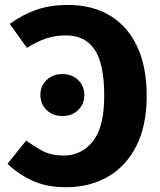

<svg xmlns="http://www.w3.org/2000/svg" viewBox="-20 -749 655 786"><path d="M258.5 -728.7Q357.9 -728.7 430 -685.4Q502.1 -642.1 541.3 -559Q580.5 -475.9 580.5 -356.9Q580.5 -234.9 538.2 -151.5Q495.9 -68.2 421.5 -25.4Q347.2 17.4 250.3 17.4Q168.2 17.4 109.5 -10.8Q50.8 -39 10.8 -78.5L87.2 -173.8Q116.9 -151.8 152.6 -132.1Q188.2 -112.3 241 -112.3Q313.8 -112.3 360.3 -170.5Q406.7 -228.7 406.7 -356.9Q406.7 -487.7 367.4 -545.9Q328.2 -604.1 250.3 -604.1Q204.1 -604.1 165.6 -590.5Q127.2 -576.9 90.3 -552.8L20 -651.3Q73.3 -689.7 129.5 -709.2Q185.6 -728.7 258.5 -728.7ZM235.7 -445.8Q275.1 -445.8 300.2 -421.2Q325.2 -396.7 325.2 -360.1Q325.2 -323.6 300.2 -298.8Q275.1 -274 235.7 -274Q195.8 -274 170.5 -298.8Q145.3 -323.6 145.3 -360.1Q145.3 -396.7 170.5 -421.2Q195.8 -445.8 235.7 -445.8Z"/></svg>

Font: FiraCode Nerd Font Mono
Style: Bold
Weight: 700
Monospace: yes
Designer: Carrois Corporate, Edenspiekermann AG, Nikita Prokopov
Foundry: Carrois Corporate, Edenspiekermann AG, Nikita Prokopov
Version: Version 6.002;Nerd Fonts 3.3.0